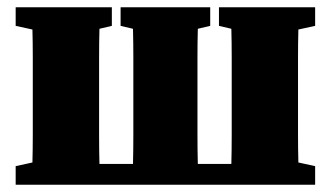

<svg xmlns="http://www.w3.org/2000/svg" viewBox="-20 -507 908 527"><path d="M581 -436V-487H845V-436L799 -426Q798 -390 798 -349Q798 -308 798 -277V-210Q798 -179 798 -138Q798 -97 799 -61L845 -51V0H23V-51L69 -61Q70 -97 70 -138Q70 -179 70 -210V-277Q70 -308 70 -349Q70 -390 69 -426L23 -436V-487H287V-436L253 -428Q252 -391 252 -350Q252 -309 252 -277V-210Q252 -179 252 -136.5Q252 -94 253 -57H345Q346 -94 346 -136.5Q346 -179 346 -210V-277Q346 -309 346 -350Q346 -391 345 -428L311 -436V-487H557V-436L523 -428Q522 -391 522 -350Q522 -309 522 -277V-210Q522 -179 522 -136.5Q522 -94 523 -57H615Q616 -94 616 -136.5Q616 -179 616 -210V-277Q616 -309 616 -350Q616 -391 615 -428Z"/></svg>

Font: Source Serif Pro Black
Style: Regular
Weight: 900
Designer: Frank Grießhammer
Foundry: Adobe Systems Incorporated
Version: Version 3.001;hotconv 1.0.111;makeotfexe 2.5.65597